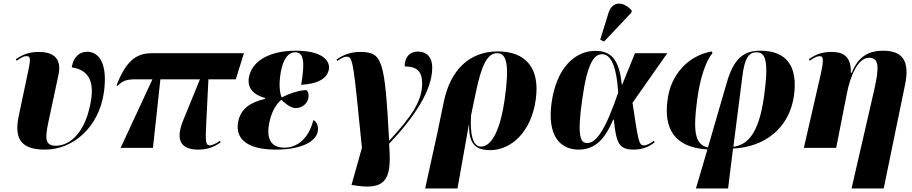

<svg xmlns="http://www.w3.org/2000/svg" viewBox="-20 -837 5161 1087"><path d="M235 10C394 10 540 -117 568 -313C591 -473 543 -544 473 -544C432 -544 396 -517 386 -456C448 -446 515 -413 497 -280C469 -86 375 -12 297 -12C234 -12 234 -53 255 -151L311 -413C333 -517 269 -543 200 -543C148 -543 110 -530 70 -502L74 -493C102 -513 117 -520 131 -519C151 -519 155 -507 141 -441L86 -180C56 -40 111 10 235 10Z M663 0H846L888 -388H1112L1016 -153C972 -43 1004 10 1103 10C1145 10 1186 0 1229 -31L1225 -40C1209 -27 1181 -14 1168 -14C1140 -14 1144 -48 1148 -148L1160 -388H1315L1361 -536H844C768 -536 700 -512 640 -354L646 -351C673 -380 698 -388 748 -388H843Z M1541 10C1700 10 1775 -43 1780 -99C1782 -122 1775 -147 1754 -157C1727 -50 1661 -1 1590 -1C1515 -1 1488 -51 1503 -134C1516 -207 1544 -246 1572 -272C1596 -251 1625 -225 1655 -225C1690 -225 1721 -251 1726 -283C1730 -305 1724 -318 1715 -327C1679 -327 1622 -310 1575 -285C1564 -308 1557 -358 1570 -431C1583 -498 1608 -541 1652 -541C1700 -541 1707 -484 1685 -357C1794 -363 1834 -401 1842 -444C1850 -492 1807 -550 1655 -550C1505 -550 1405 -491 1389 -398C1379 -339 1415 -300 1481 -282L1480 -277C1403 -259 1342 -225 1328 -145C1311 -50 1381 10 1541 10Z M2004 215C2182 240 2196 155 2183 -23C2323 -171 2427 -323 2427 -454C2427 -517 2392 -545 2347 -545C2293 -545 2271 -506 2271 -461C2345 -461 2370 -428 2370 -365C2370 -263 2308 -176 2185 -42H2183C2158 -496 2147 -543 2019 -543C1963 -543 1917 -524 1885 -499L1890 -492C1914 -510 1931 -516 1943 -516C1980 -516 1981 -475 2029 0L1970 210Z M2387 230H2570L2634 -129H2636C2633 -14 2681 13 2756 13C2869 13 2987 -84 3013 -273C3039 -454 2954 -546 2798 -546C2634 -546 2529 -436 2493 -263L2456 -84ZM2703 -7C2656 -7 2640 -79 2647 -185L2675 -319C2707 -471 2740 -536 2795 -536C2849 -536 2865 -470 2837 -273C2815 -116 2768 -7 2703 -7Z M3400 -602 3554 -765 3557 -777C3513 -828 3448 -836 3425 -764L3378 -612ZM3256 10C3353 10 3407 -55 3452 -160H3455C3469 -28 3483 10 3567 10C3626 10 3663 -13 3686 -31L3681 -40C3661 -24 3641 -14 3625 -14C3596 -14 3593 -43 3561 -255L3758 -536H3575L3503 -359H3500C3486 -505 3436 -549 3350 -549C3237 -549 3131 -455 3103 -257C3076 -65 3154 10 3256 10ZM3305 -27C3269 -27 3245 -55 3276 -273C3305 -481 3343 -530 3389 -530C3433 -530 3469 -478 3480 -313C3409 -104 3356 -27 3305 -27Z M3920 230H4102L4130 4C4305 -4 4448 -107 4475 -295C4498 -462 4433 -550 4284 -550C4191 -550 4134 -507 4094 -367L3988 -2C3914 -18 3902 -94 3928 -279C3943 -393 3976 -493 4014 -536L4009 -546C3871 -520 3778 -411 3760 -276C3736 -112 3795 -2 3985 9ZM4183 -406C4195 -502 4217 -541 4262 -541C4312 -541 4335 -499 4305 -287C4275 -77 4211 -17 4132 -6Z M4801 230H4983L5104 -358C5132 -493 5089 -550 4979 -550C4907 -550 4842 -525 4802 -425H4797C4800 -523 4747 -543 4690 -543C4634 -543 4599 -530 4560 -502L4564 -493C4591 -513 4608 -519 4621 -519C4640 -519 4647 -506 4625 -410L4531 0H4714L4774 -305C4794 -410 4838 -510 4900 -510C4956 -510 4960 -461 4928 -322Z"/></svg>

Font: Noto Serif Display ExtraBold
Style: Italic
Weight: 800
Italic angle: -12°
Designer: Monotype Design Team
Foundry: Monotype Imaging Inc.
Version: Version 2.009